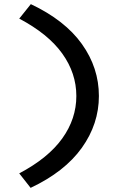

<svg xmlns="http://www.w3.org/2000/svg" viewBox="-20 -722 582 928"><path d="M128 186 73 116Q213 42 281 -53Q349 -148 349 -258Q349 -368 281 -463Q213 -558 73 -632L129 -702Q294 -624 376 -509Q458 -394 458 -258Q458 -123 375.5 -7.5Q293 108 128 186Z"/></svg>

Font: Lexend Giga
Style: Regular
Weight: 400
Designer: Bonnie Shaver-Troup, Thomas Jockin
Foundry: Lexend
Version: Version 1.007